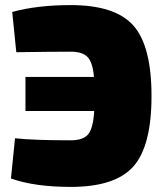

<svg xmlns="http://www.w3.org/2000/svg" viewBox="-20 -722 647 754"><path d="M44 -517 28 -675Q126 -702 258 -702Q432 -702 503.5 -622Q575 -542 575 -345Q575 -148 503.5 -68Q432 12 258 12Q116 12 23 -21L39 -179Q113 -171 258 -171Q307 -171 326.5 -195Q346 -219 350 -286H80V-420H349Q344 -477 324 -498Q304 -519 258 -519Q186 -519 44 -517Z"/></svg>

Font: Exo 2.0 Black
Style: Regular
Weight: 900
Designer: Natanael Gama
Version: Version 1.001;PS 001.001;hotconv 1.0.70;makeotf.lib2.5.58329